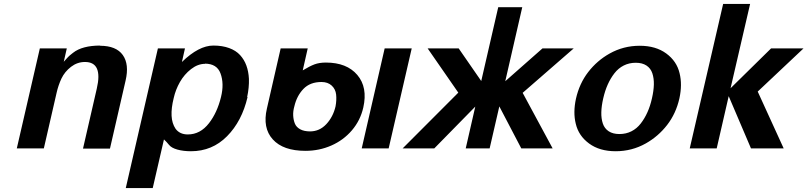

<svg xmlns="http://www.w3.org/2000/svg" viewBox="-20 -742 4038 960"><path d="M481.9 -514.2 480 -513.2Q561 -513.2 594 -466.8Q627 -420.4 607.9 -338.9L529.8 1H395L463.9 -298.8Q495.1 -432.1 404.8 -432.1Q366.7 -432.1 335.2 -408Q303.7 -383.8 287.1 -349.1Q271.5 -315.4 263.2 -278.8L199.2 0H64L179.2 -500H314L298.8 -433.1Q302.2 -437 308.1 -443.6Q314 -450.2 315.7 -451.9Q317.4 -453.6 320.8 -457.3Q324.2 -460.9 327.1 -463.4Q330.1 -465.8 334.2 -469.2Q338.4 -472.7 345.2 -478Q391.1 -514.2 481.9 -514.2Z M1215.8 -256.8H1217.8Q1189.5 -135.7 1115.2 -60.8Q1041 14.2 934.6 14.2Q897 14.2 866.9 5.9Q836.9 -2.4 824.7 -18.1Q813 -32.7 799.8 -44.9L743.7 198.2H608.9L769.5 -500H904.8L889.6 -432.1Q974.1 -514.2 1046.9 -514.2Q1091.8 -514.2 1125.7 -501.7Q1159.7 -489.3 1180.4 -466.6Q1201.2 -443.8 1211.9 -414.3Q1222.7 -384.8 1224.6 -348.1Q1226.1 -305.2 1215.8 -256.8ZM1003.9 -423.8 1005.9 -422.9Q969.2 -422.9 935.3 -396.5Q901.4 -370.1 879.6 -331.8Q857.9 -293.5 848.6 -252Q835.9 -201.2 837.9 -163.1Q839.8 -125 857.9 -98.1Q878.9 -69.8 918.9 -69.8Q981.4 -69.8 1024.9 -126Q1065.9 -178.7 1085 -256.8Q1101.6 -323.7 1082.5 -375Q1064.5 -423.8 1003.9 -423.8Z M1796.4 -204.1Q1781.7 -139.6 1739.5 -90.3Q1697.3 -41 1636.7 -14.4Q1576.2 12.2 1507.3 12.2Q1395.5 12.2 1343.8 -45.2Q1292 -102.5 1314.5 -199.2L1383.3 -500H1518.6L1493.7 -390.1Q1528.3 -411.1 1552.5 -420.2Q1576.7 -429.2 1609.4 -429.2Q1713.9 -429.2 1766.6 -367.2Q1819.3 -305.2 1796.4 -204.1ZM1657.7 -210Q1663.6 -242.2 1660.6 -269.3Q1657.7 -296.4 1638.4 -314.2Q1619.1 -332 1587.4 -332Q1530.3 -332 1497.1 -297.4Q1463.9 -262.7 1451.7 -210Q1444.8 -186 1446 -163.6Q1447.3 -141.1 1454.6 -123.5Q1461.9 -106 1481.2 -95.5Q1500.5 -85 1530.3 -85Q1577.6 -85 1611.6 -121.3Q1645.5 -157.7 1657.7 -210ZM1923.3 0H1788.6L1903.3 -500H2038.6Z M2471.2 -706.1H2591.3L2506.3 -335.9L2692.4 -500H2848.6L2593.3 -277.8L2743.2 0H2586.4L2476.6 -210L2428.2 0H2308.6L2356.4 -209Q2213.9 -64.5 2151.4 0H1993.2L2271.5 -278.8L2118.2 -500H2273.4L2386.2 -336.9Z M3377 -250Q3359.9 -174.3 3315.7 -117.2Q3271.5 -60.1 3209 -24.9Q3139.6 14.2 3058.1 14.2Q2978 14.2 2925.5 -24.4Q2873 -63 2858.9 -123Q2844.7 -179.7 2859.9 -249Q2877 -324.7 2921.1 -381.8Q2965.3 -439 3027.8 -474.1Q3097.2 -513.2 3178.7 -513.2Q3258.8 -513.2 3311.3 -474.6Q3363.8 -436 3377.9 -376Q3392.1 -319.3 3377 -250ZM3239.7 -250Q3248.5 -288.1 3249.3 -319.3Q3250 -350.6 3241.7 -375.5Q3233.4 -400.4 3212.4 -414.3Q3191.4 -428.2 3158.7 -428.2Q3126 -428.2 3098.9 -414.6Q3071.8 -400.9 3052.2 -375.7Q3032.7 -350.6 3018.8 -319.6Q3004.9 -288.6 2996.1 -250Q2987.3 -211.9 2986.6 -180.7Q2985.8 -149.4 2994.1 -124.5Q3002.4 -99.6 3023.4 -85.7Q3044.4 -71.8 3077.1 -71.8Q3109.9 -71.8 3137 -85.4Q3164.1 -99.1 3183.6 -124.3Q3203.1 -149.4 3217 -180.4Q3231 -211.4 3239.7 -250Z M3898.4 0H3734.9L3623.5 -261.2L3563.5 0H3428.7L3595.7 -722.2H3730.5L3632.8 -300.8L3835.4 -500H3997.6L3768.6 -284.2Z"/></svg>

Font: Perun
Style: Bold Italic
Weight: 700
Italic angle: -12°
Foundry: Copyright (c) Stefan Peev, Context Ltd, 2016
Version: Version 001.000